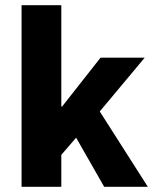

<svg xmlns="http://www.w3.org/2000/svg" viewBox="-20 -719 594 739"><path d="M63 0H216V-123L273 -189L381 0H549L364 -290L537 -497H367L219 -309H216V-699H63Z"/></svg>

Font: DAIFUKU Sans
Style: Bold
Weight: 700
Designer: Original font ‘Source Han Sans JP’ : Paul D. Hunt
Foundry: Daifuku
Version: Version 1.000